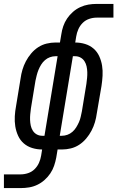

<svg xmlns="http://www.w3.org/2000/svg" viewBox="-62 -755 599 980"><path d="M-42 205V135H44Q63 135 82 128.5Q101 122 115 108Q129 94 137 76Q145 58 148 39L153 8Q127 8 102.5 0.5Q78 -7 59.5 -23Q41 -39 30.5 -62Q20 -85 16 -110Q12 -135 13.5 -161.5Q15 -188 20 -214L43 -354Q46 -377 52.5 -399Q59 -421 70 -442Q81 -463 97 -482Q113 -501 133 -514Q153 -527 176 -532.5Q199 -538 221 -538H244L251 -580Q254 -601 261 -621.5Q268 -642 280.5 -660.5Q293 -679 310 -694Q327 -709 347.5 -718.5Q368 -728 389 -731.5Q410 -735 431 -735H517V-665H431Q412 -665 393 -658.5Q374 -652 360 -638Q346 -624 338 -606Q330 -588 327 -569L322 -538Q348 -538 372.5 -530.5Q397 -523 415.5 -507Q434 -491 444.5 -468Q455 -445 459 -420Q463 -395 461.5 -368.5Q460 -342 456 -316L432 -176Q429 -153 422.5 -131Q416 -109 405 -88Q394 -67 378 -48Q362 -29 342 -16Q322 -3 299.5 2.5Q277 8 254 8H232L225 50Q221 71 214 91.5Q207 112 194.5 130.5Q182 149 165 164Q148 179 128 188.5Q108 198 86.5 201.5Q65 205 44 205ZM153 -62H165L232 -468H221Q207 -468 193 -463Q179 -458 167.5 -448Q156 -438 148 -425Q140 -412 134.5 -398.5Q129 -385 125.5 -371Q122 -357 119 -343L96 -203Q94 -188 92.5 -173Q91 -158 91.5 -143Q92 -128 95 -114Q98 -100 105.5 -88Q113 -76 125.5 -69Q138 -62 153 -62ZM243 -62H254Q268 -62 282 -67Q296 -72 307.5 -82Q319 -92 327 -105Q335 -118 341 -131.5Q347 -145 350 -159Q353 -173 356 -187L379 -327Q381 -342 382.5 -357Q384 -372 383.5 -387Q383 -402 380 -416Q377 -430 369.5 -442Q362 -454 349.5 -461Q337 -468 322 -468H310Z"/></svg>

Font: Iosevka Slab
Style: Italic
Weight: 400
Italic angle: -9°
Monospace: yes
Designer: Belleve Invis
Foundry: Belleve Invis
Version: Version 11.1.0; ttfautohint (v1.8.3)